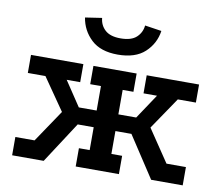

<svg xmlns="http://www.w3.org/2000/svg" viewBox="-73 -739 958 827"><g transform="rotate(10 405.5 -325.0)"><path d="M30 0V-80H114L209 -221L112 -361H35V-440H264V-361H205L277 -253H355V-360H308V-440H497V-360H450V-253H528L600 -361H541V-440H770V-361H691L596 -221L691 -80H776V0H638L520 -180H450V-80H497V0H308V-80H355V-180H285L168 0ZM402 -506Q327 -506 286 -544.5Q245 -583 236 -639L309 -650Q312 -618 334.5 -597.5Q357 -577 402 -577Q449 -577 471.5 -598Q494 -619 497 -650L570 -639Q562 -583 520.5 -544.5Q479 -506 402 -506Z"/></g></svg>

Font: Podkova SemiBold
Style: Regular
Weight: 600
Designer: Ilya Yudin
Foundry: Cyreal (www.cyreal.org)
Version: Version 2.103